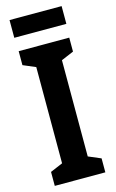

<svg xmlns="http://www.w3.org/2000/svg" viewBox="-133 -932 592 983"><g transform="rotate(-15 163.0 -440.0)"><path d="M301 -880H25V-786H301ZM297 0V-74L231 -102V-612L297 -640V-714H29V-640L95 -612V-102L29 -74V0Z"/></g></svg>

Font: Noto Sans Devanagari ExtraCondensed
Style: Bold
Weight: 700
Width: 2
Designer: Jelle Bosma - Monotype Design Team
Foundry: Monotype Imaging Inc.
Version: Version 2.004